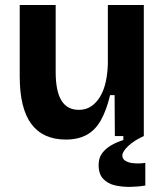

<svg xmlns="http://www.w3.org/2000/svg" viewBox="-20 -545 662 769"><path d="M244 14Q152 14 105.5 -48.5Q59 -111 59 -239V-525H203V-257Q203 -180 226 -142.5Q249 -105 296 -105Q324 -105 345 -119Q366 -133 381 -158Q396 -183 403.5 -217Q411 -251 412 -290V-525H556V-214V0H440L439 -164H421Q406 -102 383.5 -62.5Q361 -23 326.5 -4.5Q292 14 244 14ZM562 198Q534 203 502 203.5Q470 204 441 197.5Q412 191 393.5 171.5Q375 152 375 116Q375 87 389.5 68Q404 49 427 36Q450 23 474 16V-7H556V0Q518 17 494 39.5Q470 62 470 78Q470 91 481.5 98.5Q493 106 508.5 108Q524 110 539 109.5Q554 109 562 107Z"/></svg>

Font: Bricolage Grotesque
Style: Bold
Weight: 700
Designer: Mathieu Triay
Foundry: Atelier Triay
Version: Version 1.001;gftools[0.9.33.dev8+g029e19f]